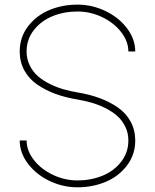

<svg xmlns="http://www.w3.org/2000/svg" viewBox="-20 -798 660 818"><path d="M526.9 -199.7Q526.9 -231.9 513.4 -259Q500 -286.1 478.8 -304.7Q457.5 -323.2 428 -337.9Q398.4 -352.5 369.1 -360.8Q339.8 -369.1 307.6 -374.5Q257.8 -382.8 215.8 -398.2Q173.8 -413.6 138.7 -437.7Q103.5 -461.9 83.7 -498Q64 -534.2 64 -578.6Q64 -639.6 99.6 -686Q135.3 -732.4 190.7 -755.4Q246.1 -778.3 310.1 -778.3Q372.1 -778.3 429 -751.2Q485.8 -724.1 521 -677.7Q556.2 -631.3 556.2 -578.6H526.9Q526.9 -621.6 496.3 -661.1Q465.8 -700.7 415.5 -724.9Q365.2 -749 310.1 -749Q252.9 -749 204.1 -729.2Q155.3 -709.5 124.3 -669.9Q93.3 -630.4 93.3 -578.6Q93.3 -546.4 106.7 -519.3Q120.1 -492.2 141.4 -473.6Q162.6 -455.1 192.1 -440.4Q221.7 -425.8 251 -417.5Q280.3 -409.2 312.5 -403.8Q362.3 -395.5 404.3 -380.1Q446.3 -364.7 481.4 -340.6Q516.6 -316.4 536.4 -280.3Q556.2 -244.1 556.2 -199.7Q556.2 -138.7 520.5 -92.3Q484.9 -45.9 429.4 -22.9Q374 0 310.1 0Q248 0 191.2 -27.1Q134.3 -54.2 99.1 -100.6Q64 -147 64 -199.7H93.3Q93.3 -156.7 123.8 -117.2Q154.3 -77.6 204.6 -53.5Q254.9 -29.3 310.1 -29.3Q367.2 -29.3 416 -49.1Q464.8 -68.8 495.8 -108.4Q526.9 -147.9 526.9 -199.7Z"/></svg>

Font: Cherry
Style: Light
Weight: 300
Designer: Amin Abedi
Version: Version 1.00 ; ttfautohint (v1.6)